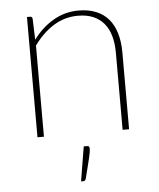

<svg xmlns="http://www.w3.org/2000/svg" viewBox="-51 -545 648 784"><g transform="rotate(-5 273.0 -153.0)"><path d="M113.5 -397.5Q148 -445 195.8 -473Q243.5 -501 300 -501Q341 -501 371.8 -488.2Q402.5 -475.5 422.8 -451.8Q443 -428 453.2 -393.5Q463.5 -359 463.5 -315.5V0H437V-315.5Q437 -354 428.5 -384.5Q420 -415 402.2 -436.2Q384.5 -457.5 358 -468.8Q331.5 -480 295.5 -480Q241.5 -480 195.8 -451.8Q150 -423.5 114.5 -373.5V0H88V-493H100.5Q110 -493 110.5 -483ZM287 53.5Q292.5 53.5 294.5 56.5Q296.5 59.5 296.5 65.5Q296.5 71 295 80.5Q293.5 90 290 104.2Q286.5 118.5 281.5 138.8Q276.5 159 269.5 186Q268 190.5 265.8 192.8Q263.5 195 258 195H249.5L273 53.5Z"/></g></svg>

Font: Lato ExtraLight
Style: Regular
Weight: 275
Designer: Lukasz Dziedzic with Adam Twardoch and Botio Nikoltchev
Foundry: tyPoland Lukasz Dziedzic
Version: Version 2.015; 2015-08-06; http://www.latofonts.com/